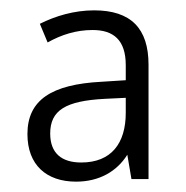

<svg xmlns="http://www.w3.org/2000/svg" viewBox="-20 -793 359 371"><path d="M162 -773C123 -773 87 -762 57 -747L72 -711C99 -726 127 -735 159 -735C199 -735 223 -716 223 -667V-638L176 -635C80 -630 33 -600 33 -534C33 -474 70 -442 127 -442C172 -442 206 -462 226 -494L234 -447H267V-668C267 -738 233 -773 162 -773ZM182 -602 223 -604V-575C223 -516 195 -479 137 -479C99 -479 77 -497 77 -535C77 -580 107 -598 182 -602Z"/></svg>

Font: Noto Sans Tamil UI SemiCondensed Light
Style: Regular
Weight: 300
Width: 4
Designer: Jelle Bosma - Monotype Design Team
Foundry: Monotype Imaging Inc.
Version: Version 2.004